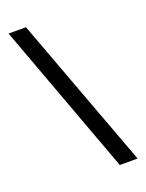

<svg xmlns="http://www.w3.org/2000/svg" viewBox="-137 -783 646 851"><g transform="rotate(-20 186.0 -357.0)"><path d="M95 -715 361 1H277L13 -715Z"/></g></svg>

Font: Noto Sans Thai SemiCondensed
Style: Regular
Weight: 400
Width: 4
Designer: Monotype Design Team
Foundry: Monotype Imaging Inc.
Version: Version 2.001